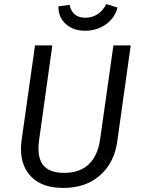

<svg xmlns="http://www.w3.org/2000/svg" viewBox="-20 -911 694 943"><path d="M556 -217Q542 -113 472 -50.5Q402 12 291 12Q190 12 136.5 -40Q83 -92 83 -179Q83 -200 86 -222L152 -688H237L172 -223Q169 -201 169 -181Q169 -121 200 -91.5Q231 -62 295 -62Q372 -62 416.5 -104.5Q461 -147 472 -229L537 -688H622ZM267 -880 322 -887Q335 -824 399 -824Q434 -824 460.5 -842Q487 -860 502 -891L557 -874Q544 -822 499.5 -791Q455 -760 398 -760Q339 -760 302.5 -793.5Q266 -827 267 -880Z"/></svg>

Font: Fira Sans Book
Style: Italic
Weight: 350
Italic angle: -8°
Designer: bBox Type GmbH & Carrois Corporate GbR & Edenspiekermann AG
Foundry: bBox Type GmbH & Carrois Corporate GbR & Edenspiekermann AG
Version: Version 4.301